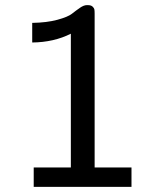

<svg xmlns="http://www.w3.org/2000/svg" viewBox="-20 -725 615 745"><path d="M105 -560.1V-636.2Q162.1 -637.2 202.6 -648.2Q243.2 -659.2 259 -671.6Q274.9 -684.1 290 -694.6Q305.2 -705.1 316.9 -705.1H320.8Q333 -705.1 339.1 -699.5Q345.2 -693.8 346.2 -688.5Q347.2 -683.1 347.2 -671.9V-75.2H490.2V0H110.8V-75.2H254.9V-594.2Q189 -561 105 -560.1Z"/></svg>

Font: CMU Concrete
Style: Bold
Weight: 700
Version: Version 0.7.0